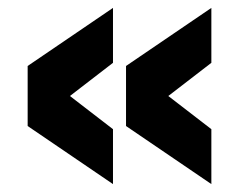

<svg xmlns="http://www.w3.org/2000/svg" viewBox="-20 -583 605 486"><path d="M266 -117 50 -264V-416L266 -563V-424L157 -340L266 -256ZM515 -117 299 -264V-416L515 -563V-424L406 -340L515 -256Z"/></svg>

Font: Tanohe Sans
Style: Bold
Weight: 700
Designer: Village Type and Design LLC & Cristiano Sobral
Foundry: Cooper Hewitt Smithsonian Design Museum
Version: Version 1.00;September 29, 2021;FontCreator 13.0.0.2655 64-b